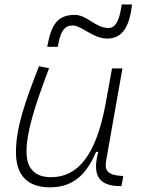

<svg xmlns="http://www.w3.org/2000/svg" viewBox="-20 -821 626 852"><path d="M201.7 10.3C315.4 10.3 368.2 -59.6 406.7 -147H416C391.6 -54.7 408.2 4.9 513.7 4.9H519L527.3 -40L518.6 -40.5C461.4 -43.9 442.9 -62 450.7 -106.9L523.4 -517.6H477.1L448.2 -358.4C406.7 -134.8 327.1 -34.7 206.5 -34.7C135.3 -34.7 97.7 -73.2 97.7 -147.5C97.7 -234.4 132.3 -345.2 197.8 -518.1L153.3 -527.3C90.8 -368.7 50.8 -254.4 50.8 -145C50.8 -43 102.5 10.3 201.7 10.3ZM189.5 -613.3H236.3L240.2 -632.8C250 -681.6 266.6 -708 302.7 -708C341.3 -708 393.1 -649.9 455.6 -649.9C520.5 -649.9 553.2 -698.7 564.9 -793.5L565.9 -801.3H520L518.1 -788.6C508.8 -728.5 492.2 -696.8 461.4 -696.8C402.3 -696.8 367.7 -754.9 311.5 -754.9C235.8 -754.9 209 -711.4 192.4 -627.9Z"/></svg>

Font: Cascadia Code PL ExtraLight
Style: Italic
Weight: 200
Italic angle: -10°
Monospace: yes
Designer: Aaron Bell
Foundry: Saja Typeworks
Version: Version 2404.023